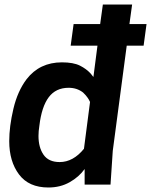

<svg xmlns="http://www.w3.org/2000/svg" viewBox="-20 -820 671 853"><path d="M195 13Q108 13 64.5 -45Q21 -103 21 -193Q21 -258 39.5 -336.5Q58 -415 98 -468Q156 -543 255 -543Q306 -543 335 -528.5Q364 -514 383 -493L395 -478L413 -617H294L307 -713H425L437 -800H567L555 -713H631L618 -617H543L481 -150L471 0H356V-69Q331 -34 289.5 -10.5Q248 13 195 13ZM245 -100Q305 -100 353 -159L380 -367Q371 -388 349 -409Q322 -430 285 -430Q228 -430 196.5 -388Q165 -346 155 -262Q151 -237 151 -216Q151 -165 173.5 -132.5Q196 -100 245 -100Z"/></svg>

Font: Tanohe Sans SemiBold
Style: Italic
Weight: 600
Designer: Village Type and Design LLC & Cristiano Sobral
Foundry: Cooper Hewitt Smithsonian Design Museum
Version: Version 1.00;September 29, 2021;FontCreator 13.0.0.2655 64-b